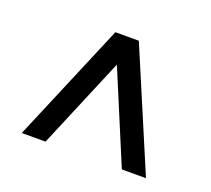

<svg xmlns="http://www.w3.org/2000/svg" viewBox="-71 -527 565 515"><g transform="rotate(20 211.5 -269.0)"><path d="M245.1 -439.5 389.2 -99.6H320.3L189.5 -412.1H233.9L102.5 -99.6H34.7L178.2 -439.5Z"/></g></svg>

Font: Lateef SemiBold
Style: Regular
Weight: 600
Designer: SIL International
Foundry: SIL International
Version: Version 4.200